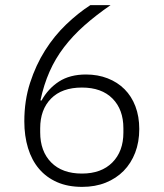

<svg xmlns="http://www.w3.org/2000/svg" viewBox="-20 -718 640 750"><path d="M301 12Q245 12 203 -6.5Q161 -25 132.5 -58.5Q104 -92 89.5 -139.5Q75 -187 75 -244Q75 -325 97.5 -394.5Q120 -464 156 -521Q192 -578 238.5 -622.5Q285 -667 333 -698H412Q354 -658 309 -618Q264 -578 230 -533.5Q196 -489 173.5 -438Q151 -387 138 -326L142 -325Q168 -372 210.5 -399.5Q253 -427 316 -427Q362 -427 400.5 -412Q439 -397 466.5 -369.5Q494 -342 509 -302.5Q524 -263 524 -214Q524 -163 508 -121.5Q492 -80 463 -50.5Q434 -21 393 -4.5Q352 12 301 12ZM300 -40Q376 -40 419 -83.5Q462 -127 462 -200V-217Q462 -290 419.5 -333Q377 -376 300 -376Q222 -376 179.5 -333Q137 -290 137 -217V-201Q137 -127 180 -83.5Q223 -40 300 -40Z"/></svg>

Font: IBM Plex Sans KR Light
Style: Regular
Weight: 300
Designer: Mike Abbink; Paul van der Laan; Pieter van Rosmalen; Wujin Sim; Chorong Kim; Dohee Lee;
Foundry: Sandoll Inc.
Version: Version 1.001